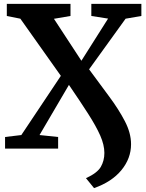

<svg xmlns="http://www.w3.org/2000/svg" viewBox="-20 -763 752 986"><path d="M463 203 421.5 152Q479.5 125.5 497.8 93.8Q516 62 516 22.5Q516 -18.5 494.8 -66.8Q473.5 -115 433 -178.2Q392.5 -241.5 334 -327L183 -69.5L278.5 -59.5V0H6V-59.5L89.5 -69.5L292.5 -373.5L84.5 -667L15 -681V-743H342V-681L257 -666.5L398 -451L535 -667.5L449 -681V-743H706V-681L625 -667L437.5 -407Q491.5 -333.5 540.8 -267.2Q590 -201 621.5 -140.2Q653 -79.5 653 -22.5Q653 50.5 603.5 110.8Q554 171 463 203Z"/></svg>

Font: Merriweather
Style: Bold
Weight: 700
Designer: Eben Sorkin
Foundry: Eben Sorkin
Version: Version 2.100; ttfautohint (v1.7.19-72a1) -l 8 -r 50 -G 200 